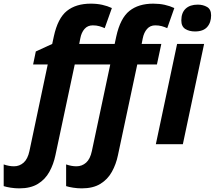

<svg xmlns="http://www.w3.org/2000/svg" viewBox="-127 -785 1169 1045"><path d="M-22 240.2Q-45.4 240.2 -68.6 236.6Q-91.8 232.9 -106.9 228V109.9Q-77.6 120.1 -50.8 120.1Q-21 120.1 1.5 100.3Q23.9 80.6 33.2 37.1L132.8 -434.1H53.2L67.9 -504.9L157.2 -545.9L166 -586.9Q187.5 -686 237.1 -725.6Q286.6 -765.1 367.2 -765.1Q400.9 -765.1 429.4 -758.8Q458 -752.4 481.9 -741.2L442.9 -631.8Q428.7 -638.2 413.1 -642.6Q397.5 -647 377.9 -647Q350.1 -647 333 -627.4Q315.9 -607.9 310.1 -576.2L304.2 -545.9H497.1L505.9 -586.9Q527.8 -686 577.4 -725.6Q627 -765.1 707 -765.1Q740.7 -765.1 769.3 -758.8Q797.9 -752.4 821.8 -741.2L783.2 -631.8Q769 -638.2 753.4 -642.6Q737.8 -647 717.8 -647Q690.4 -647 673.3 -627.4Q656.2 -607.9 649.9 -576.2L644 -545.9H751L727.1 -434.1H620.1L515.1 59.1Q504.9 108.9 481.9 150.1Q459 191.4 419.2 215.8Q379.4 240.2 317.9 240.2Q294.9 240.2 271.5 236.6Q248 232.9 232.9 228V109.9Q262.2 120.1 289.1 120.1Q319.3 120.1 341.6 100.3Q363.8 80.6 373 37.1L473.1 -434.1H279.8L174.8 59.1Q164.6 108.9 141.8 150.1Q119.1 191.4 79.3 215.8Q39.6 240.2 -22 240.2ZM934.1 -613.8Q902.8 -613.8 881.3 -627.4Q859.9 -641.1 859.9 -673.8Q859.9 -715.8 883.5 -737.8Q907.2 -759.8 949.2 -759.8Q978 -759.8 1000 -747.1Q1022 -734.4 1022 -701.2Q1022 -662.1 1000.5 -637.9Q979 -613.8 934.1 -613.8ZM721.2 0 836.9 -545.9H983.9L868.2 0Z"/></svg>

Font: Open Sans
Style: Bold Italic
Weight: 700
Italic angle: -12°
Designer: Monotype Design Team
Foundry: Monotype Imaging Inc.
Version: Version 3.003; ttfautohint (v1.8.4)